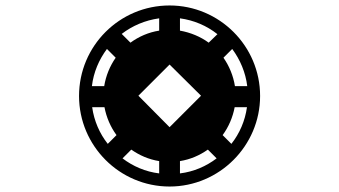

<svg xmlns="http://www.w3.org/2000/svg" viewBox="-20 -740 1240 702"><path d="M374 -214C344 -252 324 -298 317 -348H362C369 -311 384 -276 406 -246ZM460 -193C490 -172 524 -157 562 -151V-106C512 -112 466 -132 428 -161ZM638 -151C676 -157 710 -172 740 -193L772 -161C734 -132 688 -112 638 -106ZM316 -425C322 -476 342 -522 371 -561L403 -529C382 -499 367 -463 361 -425ZM600 -504 715 -390 600 -275 486 -390ZM794 -246C816 -276 831 -311 838 -348H883C876 -298 856 -252 826 -214ZM425 -616C464 -646 511 -666 562 -673V-628C523 -622 487 -606 457 -584ZM638 -673C689 -666 736 -646 775 -615L743 -584C713 -606 677 -621 638 -628ZM839 -425C833 -463 818 -499 797 -529L829 -561C858 -522 878 -475 884 -425ZM269 -389C269 -207 417 -58 600 -58C782 -58 931 -207 931 -389C931 -572 782 -720 600 -720C417 -720 269 -572 269 -389Z"/></svg>

Font: CryptoKit_GRILLE 1.4
Style: Regular
Weight: 400
Monospace: yes
Designer: Oceane Juvin
Foundry: http://www.head-geneve.ch
Version: Version 1.004